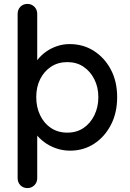

<svg xmlns="http://www.w3.org/2000/svg" viewBox="-20 -760 661 980"><path d="M335 -535Q405 -535 459.5 -500Q514 -465 546 -404.5Q578 -344 578 -264Q578 -184 546 -122.5Q514 -61 460 -26Q406 9 338 9Q300 9 266 -3Q232 -15 206 -34.5Q180 -54 163.5 -76Q147 -98 143 -117L170 -130V149Q170 171 155.5 185.5Q141 200 120 200Q98 200 84 185.5Q70 171 70 149V-689Q70 -711 84 -725.5Q98 -740 120 -740Q141 -740 155.5 -725.5Q170 -711 170 -689V-408L154 -417Q157 -436 173 -456.5Q189 -477 213.5 -495Q238 -513 269.5 -524Q301 -535 335 -535ZM324 -443Q276 -443 240.5 -419.5Q205 -396 185 -356Q165 -316 165 -264Q165 -213 185 -171.5Q205 -130 240.5 -106.5Q276 -83 324 -83Q371 -83 406 -106.5Q441 -130 461.5 -171.5Q482 -213 482 -264Q482 -315 461.5 -355.5Q441 -396 406 -419.5Q371 -443 324 -443Z"/></svg>

Font: Quicksand Light SemiBold
Style: Regular
Weight: 600
Version: Version 3.006